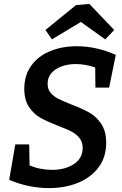

<svg xmlns="http://www.w3.org/2000/svg" viewBox="-20 -949 625 980"><path d="M223 -521Q223 -493 239 -474.5Q255 -456 279 -444Q303 -432 344 -416Q401 -394 436.5 -374Q472 -354 497 -316.5Q522 -279 522 -220Q522 -146 482.5 -94Q443 -42 377 -15.5Q311 11 231 11Q126 11 27 -31L58 -212H129L131 -105Q184 -82 246 -82Q312 -82 357 -111.5Q402 -141 402 -194Q402 -224 385.5 -244.5Q369 -265 344 -278Q319 -291 276 -307Q220 -329 186 -348Q152 -367 128 -403Q104 -439 104 -496Q104 -565 139.5 -614Q175 -663 236 -688Q297 -713 371 -713Q472 -713 571 -669L537 -502H467L466 -605Q415 -622 367 -622Q306 -622 264.5 -595Q223 -568 223 -521ZM436 -929 563 -796 517 -748 393 -837 245 -748 212 -796 368 -923Z"/></svg>

Font: Bitter Pro SemiBold
Style: Italic
Weight: 600
Italic angle: -9°
Designer: Sol Matas, and Bitter project Authors
Foundry: Sol Matas
Version: Version 1.010